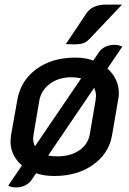

<svg xmlns="http://www.w3.org/2000/svg" viewBox="-20 -761 566 840"><path d="M500 -353Q500 -340 497 -325L470 -168Q456 -89 387 -40Q318 9 217 9Q174 9 138 -3L117 28Q106 43 88 51Q70 59 50 59Q28 59 16 51L76 -37Q26 -81 26 -143Q26 -150 28 -168L56 -325Q71 -409 139.5 -459Q208 -509 309 -509Q355 -509 388 -496L414 -534Q424 -549 442.5 -557Q461 -565 481 -565Q499 -565 515 -557L450 -461Q474 -440 487 -412.5Q500 -385 500 -353ZM125 -155Q125 -137 133 -121L335 -418Q315 -423 293 -423Q237 -423 198.5 -394.5Q160 -366 152 -321L127 -174Q125 -160 125 -155ZM400 -341Q400 -359 392 -377L191 -81Q207 -77 232 -77Q288 -77 326.5 -103Q365 -129 373 -174L398 -321Q400 -335 400 -341ZM359 -704Q384 -741 446 -741H514L371 -590Q358 -577 344.5 -572Q331 -567 303 -567Q282 -567 268 -568Z"/></svg>

Font: K2D Medium
Style: Italic
Weight: 500
Italic angle: -10°
Designer: Katatrad Aksorn Co.,Ltd.
Foundry: Cadson Demak Co.,Ltd.
Version: Version 1.000; ttfautohint (v1.6)